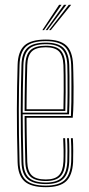

<svg xmlns="http://www.w3.org/2000/svg" viewBox="-20 -770 370 796"><path d="M170 6Q109 6 81.8 -18.1Q54.5 -42.2 53 -98Q51.2 -161.2 50.6 -215.1Q50 -269 50 -317Q50 -365 50.9 -410.1Q51.8 -455.2 53 -501Q54.5 -556.2 81.1 -581.1Q107.8 -606 170 -606Q228.2 -606 254.4 -581.9Q280.5 -557.8 283 -502Q283.2 -493.5 284 -469Q284.8 -444.5 285 -411.5Q285.2 -378.5 284.6 -344.2Q284 -310 281.5 -282H90Q90.2 -251.8 90.6 -222.4Q91 -193 91.6 -162.6Q92.2 -132.2 93 -99Q94.2 -60.2 111.8 -43.1Q129.2 -26 170 -26Q207.8 -26 224.4 -43.5Q241 -61 243 -100Q244 -119 243.6 -148.6Q243.2 -178.2 242 -197H250Q251.5 -173.2 251.6 -144Q251.8 -114.8 251 -99.5Q248.8 -56.8 229.9 -38.1Q211 -19.5 170 -19.5Q125.5 -19.5 105.9 -38Q86.2 -56.5 85 -98.8Q84 -137 83.4 -168.9Q82.8 -200.8 82.5 -230Q82.2 -259.2 82 -289H274Q275.2 -314.5 275.8 -347.6Q276.2 -380.8 276.1 -413Q276 -445.2 275.8 -469.5Q275.5 -493.8 275 -501.8Q272.8 -554.8 248 -577.1Q223.2 -599.5 170 -599.5Q111.2 -599.5 86.9 -575.9Q62.5 -552.2 61 -500.8Q59.8 -455 58.9 -409.8Q58 -364.5 58 -316.6Q58 -268.8 58.6 -215Q59.2 -161.2 61 -98.2Q62.2 -46 87.6 -23.2Q113 -0.5 170 -0.5Q223.5 -0.5 247.9 -23.2Q272.2 -46 275 -98.5Q275.5 -107.2 275.6 -124.9Q275.8 -142.5 275.4 -162.2Q275 -182 274 -197H282Q283.5 -174.8 283.6 -144.2Q283.8 -113.8 283 -98Q280 -42.2 253.8 -18.1Q227.5 6 170 6ZM170 -6.8Q117.2 -6.8 93.8 -28.1Q70.2 -49.5 69 -98.5Q67.2 -162 66.6 -215.9Q66 -269.8 66 -317.4Q66 -365 66.9 -409.9Q67.8 -454.8 69 -500.5Q70.2 -549.5 93.4 -571.4Q116.5 -593.2 170 -593.2Q220 -593.2 242.5 -571.9Q265 -550.5 267 -501.2Q267.5 -490.8 268 -455.5Q268.5 -420.2 268.2 -376.5Q268 -332.8 266.2 -296H74Q74 -253.2 74.8 -203.2Q75.5 -153.2 77 -98.8Q78.2 -53 99.9 -33.1Q121.5 -13.2 170 -13.2Q215.2 -13.2 235.9 -33.2Q256.5 -53.2 259 -99.2Q259.8 -112.8 259.6 -143.2Q259.5 -173.8 258 -197H266Q267.5 -174.5 267.6 -143.6Q267.8 -112.8 267 -98.8Q264.5 -49.5 241.9 -28.1Q219.2 -6.8 170 -6.8ZM74 -303H258.5Q260 -342.8 260.1 -384.4Q260.2 -426 259.9 -458.1Q259.5 -490.2 259 -501Q257 -546.5 236.8 -566.6Q216.5 -586.8 170 -586.8Q119.2 -586.8 98.8 -565.8Q78.2 -544.8 77 -500.2Q75.5 -449.8 74.8 -400.8Q74 -351.8 74 -303ZM82 -310Q82 -342.5 82.4 -372.5Q82.8 -402.5 83.4 -433.6Q84 -464.8 85 -500.2Q86.2 -543.2 106 -561.9Q125.8 -580.5 170 -580.5Q213.2 -580.5 231.2 -561.1Q249.2 -541.8 251 -500.8Q251.5 -488.5 251.9 -457.2Q252.2 -426 252.1 -386.6Q252 -347.2 250.8 -310ZM90 -317H243Q244 -354.8 244.1 -392.6Q244.2 -430.5 243.9 -459.8Q243.5 -489 243 -500.2Q241.2 -539.8 224.4 -556.9Q207.5 -574 170 -574Q129.5 -574 111.9 -556.8Q94.2 -539.5 93 -500Q92 -466 91.4 -435.4Q90.8 -404.8 90.5 -375.8Q90.2 -346.8 90 -317ZM155.5 -645 225 -750H235L162.5 -645ZM183.5 -645 265 -750H275L190.5 -645ZM169.5 -645 245 -750H255L176.5 -645Z"/></svg>

Font: Big Shoulders Inline Text Thin Thin
Style: Regular
Weight: 250
Version: Version 2.002